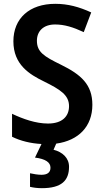

<svg xmlns="http://www.w3.org/2000/svg" viewBox="-20 -744 542 1004"><path d="M341 128C341 82 307 51 260 39L274 7C391 -9 463 -83 463 -196C463 -302 404 -354 298 -406C210 -449 173 -472 173 -531C173 -581 207 -616 268 -616C317 -616 362 -602 418 -576L457 -679C394 -708 335 -724 269 -724C134 -724 50 -648 50 -528C50 -406 134 -355 210 -318C295 -276 341 -247 341 -189C341 -136 306 -98 231 -98C167 -98 100 -122 43 -149V-29C87 -7 141 6 197 9L163 80C218 87 244 105 244 133C244 159 226 170 197 170C179 170 154 166 137 162V233C154 237 174 240 199 240C302 240 341 200 341 128Z"/></svg>

Font: Noto Sans Gujarati UI SemiCondensed SemiBold
Style: Regular
Weight: 600
Width: 4
Designer: Jelle Bosma - Monotype Design Team, Universal Thirst
Foundry: Monotype Imaging Inc.
Version: Version 2.106